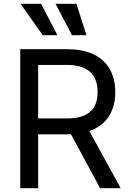

<svg xmlns="http://www.w3.org/2000/svg" viewBox="-20 -985 681 1005"><path d="M85.9 0H179.7V-282H333.5C339.8 -282 345.9 -282 351.6 -282.3L503.9 0H611.5L447.8 -299C540.1 -331 583.5 -406.2 583.5 -503.2C583.5 -632.8 505.3 -727.3 335.2 -727.3H85.9ZM87.4 -965.2 203.8 -800.8H280.5L195 -965.2ZM179.7 -365.1V-645.2H330.3C445.7 -645.2 490.8 -589.1 490.8 -503.2C490.8 -416.9 445.7 -365.1 331.3 -365.1ZM271 -965.2 356.5 -800.8H432.5L380 -965.2Z"/></svg>

Font: Margiela Sans Text
Style: Regular
Weight: 400
Designer: Stefan Endress, Andreas Faust
Version: Version 1.100;FEAKit 1.0